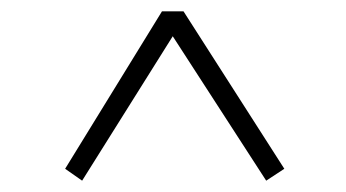

<svg xmlns="http://www.w3.org/2000/svg" viewBox="-20 -545 611 339"><path d="M95 -247 125 -226 285 -481 450 -226 482 -247 304 -525H266Z"/></svg>

Font: Noto Serif CJK HK ExtraLight
Style: Regular
Weight: 200
Designer: Ryoko NISHIZUKA 西塚涼子 (kana & ideographs); Frank Grießhammer (Latin, Greek & Cyrillic); Wenlong ZHANG 张文龙 (bopomofo); San
Foundry: Adobe
Version: Version 2.001;hotconv 1.1.0;makeotfexe 2.6.0